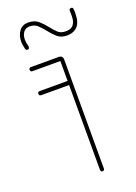

<svg xmlns="http://www.w3.org/2000/svg" viewBox="-133 -734 557 789"><g transform="rotate(-20 145.5 -339.5)"><path d="M44 -380Q35 -380 35 -389Q35 -398 44 -398H166V-485H44Q35 -485 35 -494Q35 -503 44 -503H165Q183 -503 183 -485V-9Q183 0 174 0Q166 0 166 -9V-380ZM273 -665Q273 -675 282 -675Q290 -675 290 -667Q291 -662 291 -657.5Q291 -653 291 -649Q291 -609 274 -591.5Q257 -574 229 -574Q202 -574 185.5 -589Q169 -604 156 -621Q143 -637 130 -649.5Q117 -662 95 -662Q78 -662 68.5 -649.5Q59 -637 59 -617Q59 -604 64 -586V-584Q64 -575 56 -575Q48 -575 47 -581Q45 -590 43.5 -598Q42 -606 42 -614Q42 -642 56 -660.5Q70 -679 95 -679Q123 -679 140 -664Q157 -649 170 -632Q183 -615 195.5 -603.5Q208 -592 229 -592Q253 -592 262.5 -604.5Q272 -617 273 -634Q274 -651 273 -665Z"/></g></svg>

Font: Libertine Sup Thin
Style: Regular
Weight: 100
Designer: Bastien Sozeau
Foundry: NBR — Bastien Sozeau
Version: Version 2.003; ttfautohint (v1.8.4.7-5d5b);gftools[0.9.33]